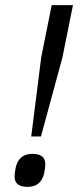

<svg xmlns="http://www.w3.org/2000/svg" viewBox="-20 -718 311 750"><path d="M140 -185H102L141 -494L182 -698H265L224 -494ZM88 12Q37 12 37 -28Q37 -42 41 -62Q53 -117 106 -117Q157 -117 157 -77Q157 -63 153 -43Q141 12 88 12Z"/></svg>

Font: Aneliza
Style: Italic
Weight: 400
Italic angle: -11.31°
Designer: Mike Abbink, Paul van der Laan, Pieter van Rosmalen
Foundry: Bold Monday
Version: Version 3.0